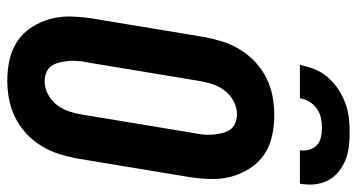

<svg xmlns="http://www.w3.org/2000/svg" viewBox="-252 -744 1003 540"><g transform="rotate(90 250.0 -473.5)"><path d="M206 8Q176 8 147 1.5Q118 -5 94.5 -21Q71 -37 55.5 -61.5Q40 -86 32.5 -114Q25 -142 26 -172.5Q27 -203 32 -234L84 -548Q89 -574 97 -599Q105 -624 119.5 -647.5Q134 -671 154.5 -690Q175 -709 199.5 -721Q224 -733 250.5 -738Q277 -743 303 -743Q333 -743 362.5 -736.5Q392 -730 415 -714Q438 -698 453.5 -673.5Q469 -649 476.5 -621Q484 -593 483 -562.5Q482 -532 477 -501L425 -187Q420 -161 412 -136Q404 -111 389.5 -87.5Q375 -64 354.5 -45Q334 -26 309.5 -14Q285 -2 258.5 3Q232 8 206 8ZM208 -97Q227 -97 245 -106.5Q263 -116 275 -132Q287 -148 293 -166.5Q299 -185 302 -204L354 -518Q357 -531 358 -544.5Q359 -558 358 -570.5Q357 -583 354 -595.5Q351 -608 344.5 -618Q338 -628 326 -633Q314 -638 301 -638Q282 -638 264 -628.5Q246 -619 234 -603Q222 -587 216 -568.5Q210 -550 207 -531L155 -217Q152 -204 151 -190.5Q150 -177 151 -164.5Q152 -152 155 -139.5Q158 -127 164.5 -117Q171 -107 183 -102Q195 -97 208 -97ZM162 -815Q166 -836 174 -856Q182 -876 196.5 -893Q211 -910 230 -922.5Q249 -935 269 -942.5Q289 -950 310 -952.5Q331 -955 352 -955Q373 -955 393 -952.5Q413 -950 431 -942.5Q449 -935 464 -922.5Q479 -910 487.5 -893Q496 -876 498 -856Q500 -836 496 -815H402Q404 -829 400.5 -841.5Q397 -854 388 -862.5Q379 -871 366 -874Q353 -877 339 -877Q325 -877 311 -874Q297 -871 285 -862.5Q273 -854 265.5 -841.5Q258 -829 256 -815Z"/></g></svg>

Font: Iosevka Curly Extrabold
Style: Italic
Weight: 800
Italic angle: -9°
Monospace: yes
Designer: Belleve Invis
Foundry: Belleve Invis
Version: Version 22.1.2; ttfautohint (v1.8.4)